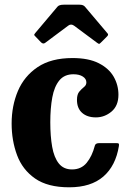

<svg xmlns="http://www.w3.org/2000/svg" viewBox="-20 -782 560 817"><path d="M29.5 -256.5Q29.5 -331.5 56.2 -394.8Q83 -458 140.2 -496.5Q197.5 -535 288.5 -535Q357 -535 400.2 -513Q443.5 -491 463.8 -455.5Q484 -420 484 -379Q484 -332 454.5 -307.2Q425 -282.5 388 -282.5Q351 -282.5 329.2 -302Q307.5 -321.5 307.5 -357Q307.5 -380.5 317.5 -392.2Q327.5 -404 337.5 -411.8Q347.5 -419.5 347.5 -431.5Q347.5 -446.5 332.5 -456.2Q317.5 -466 292.5 -466Q254 -466 232.5 -439.8Q211 -413.5 202.5 -367.5Q194 -321.5 194 -261.5Q194 -202.5 202 -157.2Q210 -112 230.2 -86.5Q250.5 -61 286.5 -61Q325.5 -61 348.8 -89.2Q372 -117.5 383.5 -162Q386 -173 402.5 -173H473.5Q483.5 -173 485.2 -171Q487 -169 486 -161Q472.5 -76.5 419.8 -30.8Q367 15 274.5 15Q183 15 129.2 -22.5Q75.5 -60 52.5 -122Q29.5 -184 29.5 -256.5ZM154 -602.5 131.5 -626Q125.5 -631.5 125.5 -633.8Q125.5 -636 130.5 -642L224.5 -753.5Q231.5 -762 251 -762H318.5Q334.5 -762 341.5 -753.5L437.5 -640Q443 -634.5 436 -627.5L409 -600.5Q403.5 -595 401.5 -595.2Q399.5 -595.5 393 -600L295.5 -672.5Q282.5 -682 270.5 -673L172 -599.5Q163.5 -593 154 -602.5Z"/></svg>

Font: Besley* Narrow
Style: Bold
Weight: 700
Width: 4
Designer: Owen Earl
Foundry: indestructible type*
Version: Version 3.000; ttfautohint (v1.8.3)